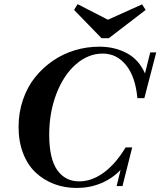

<svg xmlns="http://www.w3.org/2000/svg" viewBox="-20 -907 784 939"><path d="M476.6 -720.2 342.3 -858.4 359.4 -886.7 507.8 -810.5 674.8 -885.7 692.4 -858.4 512.2 -720.2ZM355 12.2Q295.4 12.2 244.1 -7.3Q192.9 -26.9 154.1 -63.5Q115.2 -100.1 93 -157.5Q70.8 -214.8 70.8 -286.1Q70.8 -356.4 92.3 -419.2Q113.8 -481.9 151.4 -528.8Q189 -575.7 238.8 -609.9Q288.6 -644 346.7 -661.4Q404.8 -678.7 465.8 -678.7Q540.5 -678.7 599.9 -647.2Q659.2 -615.7 689 -547.9L714.8 -650.9H744.1L686 -427.2H651.9Q642.1 -532.7 596.2 -588.9Q550.3 -645 482.4 -645Q411.6 -645 351.6 -592.8Q291.5 -540.5 256.1 -449Q220.7 -357.4 220.7 -248Q220.7 -130.9 259.8 -75.4Q298.8 -20 367.2 -20Q428.7 -20 487.3 -62.7Q545.9 -105.5 594.2 -186H626.5L579.1 2.9H550.3L569.8 -76.2Q529.3 -33.7 473.9 -10.7Q418.5 12.2 355 12.2Z"/></svg>

Font: Elstob 14pt
Style: Bold Italic
Weight: 700
Italic angle: -20°
Designer: Peter S. Baker
Version: Version 1.015